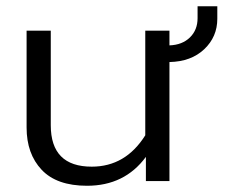

<svg xmlns="http://www.w3.org/2000/svg" viewBox="-20 -578 739 613"><path d="M257.8 15.1Q161.1 15.1 113 -35.9Q64.9 -86.9 64.9 -170.9V-480H142.1V-178.2Q142.1 -45.9 272.9 -45.9Q380.9 -45.9 443.8 -146V-480H521V-433.1Q562 -434.6 586.4 -458.5Q610.8 -482.4 610.8 -520V-558.1H673.8V-518.1Q673.8 -460.4 632.1 -420.9Q590.3 -381.3 521 -379.9V0H445.8V-77.1Q377.9 15.1 257.8 15.1Z"/></svg>

Font: Prompt Light
Style: Regular
Weight: 300
Designer: Katatrad Team
Foundry: CadsonDemak
Version: Version 1.000;PS 001.000;hotconv 1.0.88;makeotf.lib2.5.64775